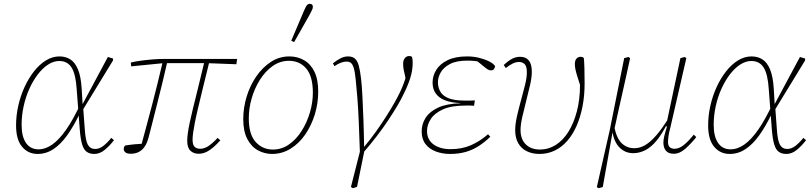

<svg xmlns="http://www.w3.org/2000/svg" viewBox="-20 -793 4246 1004"><path d="M177 12Q127 12 95.5 -25.5Q64 -63 64 -137Q64 -188 75.5 -239.5Q87 -291 108 -337Q129 -383 157.5 -419.5Q186 -456 220 -477Q254 -498 291 -498Q324 -498 348.5 -482Q373 -466 388 -429.5Q403 -393 407 -331L412 -248L414 -244L423 -121Q427 -58 439.5 -36Q452 -14 478 -14Q499 -14 519.5 -29.5Q540 -45 562 -72L576 -60Q554 -31 528 -9.5Q502 12 473 12Q449 12 433.5 1Q418 -10 409.5 -38Q401 -66 397 -117L381 -327Q376 -405 354.5 -439.5Q333 -474 290 -474Q260 -474 231 -455Q202 -436 177 -403Q152 -370 133 -327.5Q114 -285 103.5 -237Q93 -189 93 -140Q93 -79 116 -45.5Q139 -12 182 -12Q217 -12 253 -37Q289 -62 326 -115Q363 -168 402 -252L403 -195H395Q364 -131 330.5 -84.5Q297 -38 259 -13Q221 12 177 12ZM411 -215V-247L544 -495L571 -487V-477Z M664 11Q645 11 636 4Q627 -3 627 -14Q627 -20 629.5 -25Q632 -30 634 -32Q658 -36 683.5 -38.5Q709 -41 735 -42L734 -33L717 -27Q732 -83 746.5 -136.5Q761 -190 775 -243.5Q789 -297 803 -353.5Q817 -410 831 -470H855Q842 -413 829 -359.5Q816 -306 803.5 -257Q791 -208 779.5 -162Q768 -116 757 -74Q749 -44 736 -25.5Q723 -7 705 2Q687 11 664 11ZM666 -446 664 -466Q684 -471 712 -475Q740 -479 774 -482Q808 -485 844 -485H1220L1216 -457L1057 -463H837ZM1018 11Q993 11 976 -4.5Q959 -20 959 -57Q959 -73 962 -95.5Q965 -118 971.5 -149.5Q978 -181 989 -225.5Q1000 -270 1015 -330.5Q1030 -391 1049 -471H1075Q1055 -391 1040.5 -331Q1026 -271 1015.5 -227Q1005 -183 999 -152Q993 -121 990 -99.5Q987 -78 987 -62Q987 -36 997.5 -25.5Q1008 -15 1027 -15Q1048 -15 1069.5 -29Q1091 -43 1118 -72L1132 -59Q1115 -40 1097 -24Q1079 -8 1059.5 1.5Q1040 11 1018 11Z M1403 12Q1364 12 1329.5 -6.5Q1295 -25 1273.5 -65.5Q1252 -106 1252 -170Q1252 -229 1269.5 -287Q1287 -345 1319.5 -392.5Q1352 -440 1396 -469Q1440 -498 1493 -498Q1535 -498 1569.5 -478.5Q1604 -459 1624 -418.5Q1644 -378 1644 -314Q1644 -252 1626 -194Q1608 -136 1576 -89.5Q1544 -43 1499.5 -15.5Q1455 12 1403 12ZM1407 -11Q1453 -11 1491 -37.5Q1529 -64 1557 -108Q1585 -152 1600.5 -204.5Q1616 -257 1616 -308Q1616 -394 1581.5 -434.5Q1547 -475 1491 -475Q1444 -475 1405.5 -447.5Q1367 -420 1339 -375.5Q1311 -331 1296 -278.5Q1281 -226 1281 -175Q1281 -90 1317 -50.5Q1353 -11 1407 -11ZM1503 -580Q1520 -620 1537 -660Q1554 -700 1571 -740Q1576 -751 1580 -758.5Q1584 -766 1589 -769.5Q1594 -773 1600 -773Q1608 -773 1612 -769Q1616 -765 1616 -757Q1616 -750 1612 -741.5Q1608 -733 1598 -714Q1578 -679 1558 -643.5Q1538 -608 1518 -573Z M1825 191 1815 185 1865 -12H1887L1847 184ZM1862 4Q1859 -84 1856 -156.5Q1853 -229 1848.5 -284.5Q1844 -340 1840 -377Q1836 -417 1830 -437Q1824 -457 1815 -464Q1806 -471 1793 -471Q1779 -471 1763.5 -465.5Q1748 -460 1729 -447L1721 -462Q1741 -478 1760.5 -488Q1780 -498 1800 -498Q1823 -498 1836 -486.5Q1849 -475 1856 -450Q1863 -425 1868 -382Q1872 -349 1875 -292Q1878 -235 1880.5 -165.5Q1883 -96 1884 -24V-25Q1917 -64 1946.5 -105.5Q1976 -147 2001 -186.5Q2026 -226 2044.5 -259Q2063 -292 2074 -316Q2084 -337 2093 -362Q2102 -387 2111 -420L2104 -357L2098 -397Q2094 -412 2091 -428Q2088 -444 2088 -459Q2088 -478 2097 -489Q2106 -500 2119 -500Q2124 -500 2127.5 -499Q2131 -498 2133 -497Q2136 -492 2137 -484Q2138 -476 2138 -464Q2138 -426 2125.5 -385.5Q2113 -345 2090 -300Q2078 -274 2057.5 -239.5Q2037 -205 2010.5 -165Q1984 -125 1951 -82Q1918 -39 1880 5Z M2334 12Q2294 12 2260 -0.5Q2226 -13 2205.5 -39Q2185 -65 2185 -106Q2185 -145 2206 -177.5Q2227 -210 2271.5 -230.5Q2316 -251 2388 -253L2387 -254Q2339 -256 2307 -268.5Q2275 -281 2258.5 -304.5Q2242 -328 2242 -361Q2242 -397 2261.5 -428Q2281 -459 2321 -478.5Q2361 -498 2423 -498Q2456 -498 2486 -490.5Q2516 -483 2538.5 -471.5Q2561 -460 2569 -447Q2568 -439 2563 -432Q2558 -425 2547 -425Q2538 -425 2529.5 -430.5Q2521 -436 2508 -447L2467 -480L2509 -481L2505 -466Q2481 -472 2463.5 -474Q2446 -476 2424 -476Q2367 -476 2333.5 -458.5Q2300 -441 2285 -415Q2270 -389 2270 -363Q2270 -335 2283 -313Q2296 -291 2326.5 -279Q2357 -267 2410 -267Q2423 -267 2440 -267Q2457 -267 2463 -268L2459 -240Q2454 -241 2440.5 -241Q2427 -241 2414 -241Q2340 -241 2296 -221Q2252 -201 2232.5 -170.5Q2213 -140 2213 -108Q2213 -62 2247.5 -37.5Q2282 -13 2336 -13Q2396 -13 2443.5 -34Q2491 -55 2532 -91L2544 -78Q2515 -50 2483.5 -29.5Q2452 -9 2415 1.5Q2378 12 2334 12Z M2801 12Q2764 12 2735 -2Q2706 -16 2690 -44Q2674 -72 2674 -112Q2674 -143 2683 -183.5Q2692 -224 2704 -267Q2716 -310 2725.5 -348.5Q2735 -387 2735 -415Q2735 -447 2723 -458Q2711 -469 2694 -469Q2678 -469 2660.5 -460.5Q2643 -452 2625 -437L2614 -453Q2640 -477 2659.5 -486.5Q2679 -496 2700 -496Q2730 -496 2745.5 -476.5Q2761 -457 2761 -418Q2761 -389 2752 -349Q2743 -309 2731.5 -265Q2720 -221 2711 -181Q2702 -141 2702 -113Q2702 -65 2729.5 -38Q2757 -11 2804 -11Q2848 -11 2886 -35Q2924 -59 2952 -103.5Q2980 -148 2996.5 -210.5Q3013 -273 3013 -350Q3013 -365 3013 -378Q3013 -391 3013 -403L3023 -380L3021 -324Q3008 -365 3000 -390Q2992 -415 2989 -430.5Q2986 -446 2986 -457Q2986 -478 2995 -487Q3004 -496 3015 -496Q3022 -496 3026 -494.5Q3030 -493 3033 -489Q3035 -473 3036 -436Q3037 -399 3037 -356Q3037 -292 3026 -236Q3015 -180 2995 -134.5Q2975 -89 2946 -56Q2917 -23 2880.5 -5.5Q2844 12 2801 12Z M3109 191 3101 185 3169 -115 3244 -489 3266 -495 3275 -489Q3265 -441 3254 -393Q3243 -345 3232.5 -297Q3222 -249 3211 -201Q3200 -153 3190 -105L3183 -101L3132 185ZM3291 8Q3261 8 3237.5 -7Q3214 -22 3200 -48.5Q3186 -75 3182 -109L3192 -131Q3204 -70 3231 -44Q3258 -18 3297 -18Q3326 -18 3353.5 -34Q3381 -50 3412 -85.5Q3443 -121 3479 -180L3483 -148H3470Q3443 -94 3414.5 -59Q3386 -24 3355 -8Q3324 8 3291 8ZM3503 11Q3476 11 3462.5 -4.5Q3449 -20 3449 -48Q3449 -61 3453 -78.5Q3457 -96 3467 -129L3463 -136L3538 -489L3560 -495L3569 -489L3484 -120Q3481 -110 3479 -100.5Q3477 -91 3476 -82.5Q3475 -74 3474 -66.5Q3473 -59 3473 -52Q3473 -31 3482.5 -23Q3492 -15 3507 -15Q3530 -15 3553.5 -33Q3577 -51 3608 -89L3621 -76Q3593 -41 3563.5 -15Q3534 11 3503 11Z M3796 12Q3746 12 3714.5 -25.5Q3683 -63 3683 -137Q3683 -188 3694.5 -239.5Q3706 -291 3727 -337Q3748 -383 3776.5 -419.5Q3805 -456 3839 -477Q3873 -498 3910 -498Q3943 -498 3967.5 -482Q3992 -466 4007 -429.5Q4022 -393 4026 -331L4031 -248L4033 -244L4042 -121Q4046 -58 4058.5 -36Q4071 -14 4097 -14Q4118 -14 4138.5 -29.5Q4159 -45 4181 -72L4195 -60Q4173 -31 4147 -9.5Q4121 12 4092 12Q4068 12 4052.5 1Q4037 -10 4028.5 -38Q4020 -66 4016 -117L4000 -327Q3995 -405 3973.5 -439.5Q3952 -474 3909 -474Q3879 -474 3850 -455Q3821 -436 3796 -403Q3771 -370 3752 -327.5Q3733 -285 3722.5 -237Q3712 -189 3712 -140Q3712 -79 3735 -45.5Q3758 -12 3801 -12Q3836 -12 3872 -37Q3908 -62 3945 -115Q3982 -168 4021 -252L4022 -195H4014Q3983 -131 3949.5 -84.5Q3916 -38 3878 -13Q3840 12 3796 12ZM4030 -215V-247L4163 -495L4190 -487V-477Z"/></svg>

Font: Source Serif 4 ExtraLight
Style: Italic
Weight: 250
Italic angle: -12°
Designer: Frank Grießhammer
Foundry: Adobe Systems Incorporated
Version: Version 4.004;hotconv 1.0.116;makeotfexe 2.5.65601